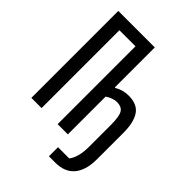

<svg xmlns="http://www.w3.org/2000/svg" viewBox="-245 -812 1090 1090"><g transform="rotate(45 300.0 -267.0)"><path d="M353 91H443Q458 73 467 41Q476 9 476 -36V-210Q476 -276 462 -301.5Q448 -327 408 -327Q391 -327 373 -320Q355 -313 341 -303V0H259V-625H130V0H48V-698H341V-377H346Q364 -388 384.5 -394Q405 -400 430 -400Q500 -400 529 -356Q558 -312 558 -230V-19Q558 30 547 64.5Q536 99 516 121Q496 143 468 153.5Q440 164 406 164H353Z"/></g></svg>

Font: PlemolJP35 Console
Style: Regular
Weight: 400
Version: v2.0.3; ttfautohint (v1.8.4.7-5d5b-dirty) -l 6 -r 45 -G 200 